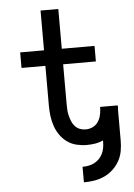

<svg xmlns="http://www.w3.org/2000/svg" viewBox="-62 -781 723 1034"><g transform="rotate(-5 300.0 -264.0)"><path d="M349 207V123Q365 123 381.5 120Q398 117 412.5 109.5Q427 102 438.5 90.5Q450 79 457.5 64Q465 49 468 32.5Q471 16 471 0V-9Q450 1 427.5 4.5Q405 8 383 8Q355 8 327.5 1.5Q300 -5 277 -21.5Q254 -38 238 -61Q222 -84 213 -110.5Q204 -137 200.5 -164.5Q197 -192 197 -220V-436H68V-520H197V-735H293V-520H470V-436H293V-220Q293 -204 294 -188.5Q295 -173 299 -157.5Q303 -142 309 -127Q315 -112 326 -100Q337 -88 352 -82Q367 -76 383 -76Q402 -76 419.5 -83.5Q437 -91 448.5 -106.5Q460 -122 465 -140.5Q470 -159 471 -178V-190H566Q567 -187 567 -184.5Q567 -182 567 -179Q567 -177 567 -174Q567 -171 566 -169V0Q566 29 561 57Q556 85 542 110Q528 135 507 154.5Q486 174 460 186Q434 198 405.5 202.5Q377 207 349 207Z"/></g></svg>

Font: Iosevka Custom Medium Extended
Style: Regular
Weight: 500
Width: 7
Monospace: yes
Designer: Belleve Invis
Foundry: Belleve Invis
Version: Version 11.2.4; ttfautohint (v1.8.4)